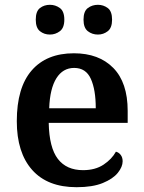

<svg xmlns="http://www.w3.org/2000/svg" viewBox="-20 -770 598 800"><path d="M299 10Q178 10 114 -62Q50 -134 50 -265Q50 -405 112 -476.5Q174 -548 288 -548Q392 -548 452 -487Q512 -426 512 -308V-258H183Q185 -155 221 -108Q257 -61 326 -61Q377 -61 411.5 -84Q446 -107 463 -138Q475 -135 483 -124.5Q491 -114 491 -98Q491 -75 471 -50Q451 -25 408.5 -7.5Q366 10 299 10ZM379 -319Q379 -396 358.5 -441.5Q338 -487 289 -487Q242 -487 215 -444Q188 -401 185 -319ZM388 -626Q364 -626 346 -640Q328 -654 328 -688Q328 -723 346 -736.5Q364 -750 388 -750Q411 -750 429 -736.5Q447 -723 447 -688Q447 -654 429 -640Q411 -626 388 -626ZM188 -626Q164 -626 146.5 -640Q129 -654 129 -688Q129 -723 146.5 -736.5Q164 -750 188 -750Q211 -750 229.5 -736.5Q248 -723 248 -688Q248 -654 229.5 -640Q211 -626 188 -626Z"/></svg>

Font: Noto Serif Malayalam SemiBold
Style: Regular
Weight: 600
Designer: Indian type Foundry, Jelle Bosma, Monotype Design Team
Foundry: Monotype Imaging Inc.
Version: Version 2.104; ttfautohint (v1.8.4.7-5d5b)